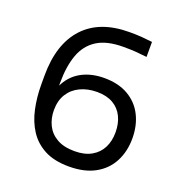

<svg xmlns="http://www.w3.org/2000/svg" viewBox="-135 -852 929 987"><g transform="rotate(20 329.5 -358.0)"><path d="M349 20Q269 20 215.5 -8Q162 -36 130.5 -84.5Q99 -133 85.5 -196Q72 -259 72 -328V-376Q72 -549 158 -642.5Q244 -736 407 -736Q446 -736 473 -734Q500 -732 532 -728V-646Q499 -650 471 -652Q443 -654 403 -654Q312 -654 259 -620Q206 -586 183 -522.5Q160 -459 160 -369V-324L136 -235Q137 -314 166.5 -366Q196 -418 247.5 -444Q299 -470 366 -470Q444 -470 498 -438.5Q552 -407 579.5 -352Q607 -297 607 -227Q607 -156 578 -100Q549 -44 491.5 -12Q434 20 349 20ZM349 -64Q404 -64 441 -85Q478 -106 496.5 -142.5Q515 -179 515 -227Q515 -275 497 -312Q479 -349 443.5 -369.5Q408 -390 356 -390Q305 -390 264.5 -371Q224 -352 201 -315.5Q178 -279 178 -226Q178 -182 196 -145Q214 -108 252 -86Q290 -64 349 -64Z"/></g></svg>

Font: SVN-Sora Variable
Style: Regular
Weight: 400
Designer: Jonathan Barnbrook, Julián Moncada
Foundry: Barnbrook Fonts
Version: Version 2.000 - Viet hoa boi STYLEno.1 Fonts